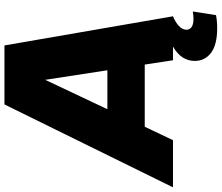

<svg xmlns="http://www.w3.org/2000/svg" viewBox="-112 -694 974 843"><g transform="rotate(-90 374.5 -273.0)"><path d="M745 87 729 189Q703 194 671 194Q599 194 563.5 167Q528 140 528 96Q528 36 591 0H531L512 -124H239L180 0H-27L337 -740H596L724 0Q699 10 682 25.5Q665 41 665 59Q665 73 676.5 81.5Q688 90 713 90Q727 90 745 87ZM445 -561 316 -288H487Z"/></g></svg>

Font: Be Vietnam Black
Style: Italic
Weight: 900
Italic angle: -9°
Designer: Lam Bao; Tony Le; Vietanh Nguyen
Foundry: Yellow Type Foundry
Version: Version 5.000